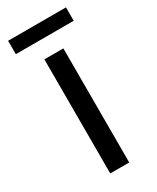

<svg xmlns="http://www.w3.org/2000/svg" viewBox="-175 -718 628 770"><g transform="rotate(-30 139.0 -333.0)"><path d="M182.6 -528.3V0H94.7V-528.3ZM5.9 -665.5H273.9V-603.5H5.9Z"/></g></svg>

Font: Arimo Nerd Font
Style: Regular
Weight: 400
Designer: Steve Matteson
Foundry: Monotype Imaging Inc.
Version: Version 1.33;Nerd Fonts 3.2.1